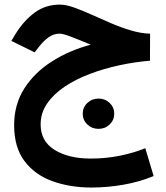

<svg xmlns="http://www.w3.org/2000/svg" viewBox="-20 -485 729 842"><path d="M638.2 -337.4 637.7 -218.8Q571.3 -213.4 503.4 -198.7Q435.5 -184.1 373.5 -160.6Q311.5 -137.2 262.9 -104.5Q214.4 -71.8 186.3 -30.5Q158.2 10.7 158.2 60.5Q158.2 134.3 219.5 172.4Q280.8 210.4 378.4 210.4Q444.3 210.4 506.1 197.8Q567.9 185.1 617.2 165L653.8 287.1Q590.8 313 520.5 325.2Q450.2 337.4 381.3 337.4Q287.1 337.4 210 309.6Q132.8 281.7 87.4 221.4Q42 161.1 42 64Q42 -27.3 86.9 -97.4Q131.8 -167.5 208 -215.8Q284.2 -264.2 377.9 -289.1Q329.1 -309.6 292.7 -323.5Q256.3 -337.4 242.2 -337.4Q214.8 -337.4 192.9 -321.3Q170.9 -305.2 155.3 -285.2L131.8 -255.4L29.8 -305.7L48.3 -336.4Q83.5 -393.6 131.3 -429.2Q179.2 -464.8 242.7 -464.8Q269 -464.8 304.7 -452.1Q340.3 -439.5 381.8 -420.7Q423.3 -401.9 467.3 -383.1Q511.2 -364.3 554.9 -351.3Q598.6 -338.4 638.2 -337.4ZM342.8 13.7Q342.8 -14.2 363 -33.4Q383.3 -52.7 412.1 -52.7Q440.9 -52.7 460.9 -33.4Q481 -14.2 481 13.7Q481 41.5 460.9 60.8Q440.9 80.1 412.1 80.1Q383.3 80.1 363 60.8Q342.8 41.5 342.8 13.7Z"/></svg>

Font: Vazirmatn RD FD
Style: Bold
Weight: 700
Designer: Saber Rastikerdar
Foundry: Saber Rastikerdar
Version: Version 33.003